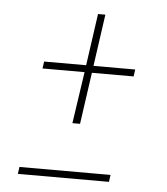

<svg xmlns="http://www.w3.org/2000/svg" viewBox="-42 -535 497 573"><g transform="rotate(5 206.0 -248.0)"><path d="M251 -496.1 229 -340.8H354L351.1 -319.8H226.1L204.1 -165H181.2L204.1 -319.8H78.1L81.1 -340.8H207L229 -496.1ZM32.2 0 35.2 -21H308.1L305.2 0Z"/></g></svg>

Font: Fira Sans Compressed Thin
Style: Italic
Weight: 100
Width: 3
Italic angle: -8°
Designer: Carrois Corporate & Edenspiekermann AG
Foundry: Carrois Corporate GbR & Edenspiekermann AG
Version: Version 4.203;PS 004.203;hotconv 1.0.88;makeotf.lib2.5.64775